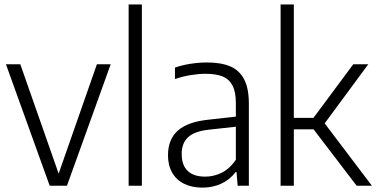

<svg xmlns="http://www.w3.org/2000/svg" viewBox="-20 -828 1678 856"><path d="M412 -541.5H473.5L278.5 0H201.5L6.5 -541.5H70.5L241.5 -54Z M553.5 0V-808H612.5V0Z M1089.5 -365.5V0H1039.5L1034.5 -60.5H1030Q1005 -27 966.5 -9.2Q928 8.5 882.5 8.5Q836 8.5 801.2 -8.5Q766.5 -25.5 747.8 -58Q729 -90.5 729 -136Q729 -206.5 773 -245.8Q817 -285 910 -294.5L1031.5 -308V-368Q1031.5 -418.5 1016.5 -447Q1001.5 -475.5 972.2 -487.2Q943 -499 896.5 -499Q866 -499 830.2 -493.2Q794.5 -487.5 760 -475.5V-526.5Q790 -537.5 828.5 -543.5Q867 -549.5 902.5 -549.5Q966 -549.5 1006.8 -532Q1047.5 -514.5 1068.5 -474.2Q1089.5 -434 1089.5 -365.5ZM1031.5 -115.5V-263L912.5 -250Q849 -243.5 819.5 -217Q790 -190.5 790 -142Q790 -91.5 816.8 -66Q843.5 -40.5 895 -40.5Q933.5 -40.5 969 -58.2Q1004.5 -76 1031.5 -115.5Z M1570 0 1378 -251.5H1290V0H1231V-808H1290V-302.5H1377.5L1555 -541.5H1622L1427.5 -278L1638 0Z"/></svg>

Font: Encode Sans Semi Condensed Light
Style: Regular
Weight: 300
Width: 4
Designer: Multiple Designers
Foundry: Impallari Type
Version: Version 2.000